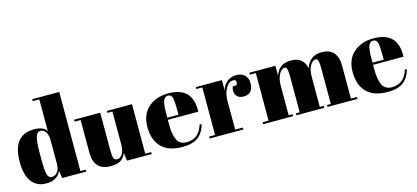

<svg xmlns="http://www.w3.org/2000/svg" viewBox="-61 -1228 3726 1716"><g transform="rotate(-15 1801.5 -370.0)"><path d="M337 -136V-354Q337 -397 320 -427Q303 -457 270 -457Q237 -457 225 -413Q213 -369 213 -259V-207Q213 -102 224 -67.5Q235 -33 264.5 -33Q294 -33 315.5 -59Q337 -85 337 -136ZM350 0 339 -70Q305 10 201 10Q115 10 67.5 -52Q20 -114 20 -237Q20 -486 218 -486Q306 -486 334 -437V-732H273V-750H523V-18H572V0Z M1178 0H950L939 -73Q923 -33 891.5 -11.5Q860 10 798 10Q643 10 643 -157V-458H587V-476H829V-133Q829 -73 837.5 -54Q846 -35 871.5 -35Q897 -35 917 -66Q937 -97 937 -152V-458H891V-476H1123V-18H1178Z M1460 -486Q1687 -486 1678 -258H1396V-219Q1396 -121 1421 -71Q1446 -21 1508 -21Q1624 -21 1660 -145L1678 -142Q1659 -70 1609.5 -30Q1560 10 1461 10Q1332 10 1267.5 -56.5Q1203 -123 1203 -241.5Q1203 -360 1275.5 -423Q1348 -486 1460 -486ZM1397 -278H1500V-327Q1500 -408 1490.5 -437.5Q1481 -467 1452.5 -467Q1424 -467 1410.5 -435.5Q1397 -404 1397 -327Z M2048 -448Q2011 -448 1983 -400Q1955 -352 1955 -286V-18H2026V0H1714V-18H1769V-458H1714V-476H1955V-380Q1968 -431 2005 -458.5Q2042 -486 2089 -486Q2136 -486 2165.5 -459.5Q2195 -433 2195 -384.5Q2195 -336 2173 -310Q2151 -284 2105.5 -284Q2060 -284 2038.5 -314Q2017 -344 2033 -397H2069Q2094 -448 2048 -448Z M2209 -476H2450V-384Q2483 -486 2595.5 -486Q2708 -486 2732 -378Q2767 -486 2879 -486Q3026 -486 3026 -319V-18H3082V0H2805V-18H2840V-343Q2840 -419 2827 -432Q2821 -438 2811 -438Q2782 -438 2760 -399Q2738 -360 2738 -300V-18H2774V0H2517V-18H2552V-343Q2552 -419 2539 -432Q2533 -438 2523 -438Q2495 -438 2472.5 -395.5Q2450 -353 2450 -294V-18H2486V0H2209V-18H2264V-458H2209Z M3359 -486Q3586 -486 3577 -258H3295V-219Q3295 -121 3320 -71Q3345 -21 3407 -21Q3523 -21 3559 -145L3577 -142Q3558 -70 3508.5 -30Q3459 10 3360 10Q3231 10 3166.5 -56.5Q3102 -123 3102 -241.5Q3102 -360 3174.5 -423Q3247 -486 3359 -486ZM3296 -278H3399V-327Q3399 -408 3389.5 -437.5Q3380 -467 3351.5 -467Q3323 -467 3309.5 -435.5Q3296 -404 3296 -327Z"/></g></svg>

Font: SVN-Abril Fatface
Style: Regular
Weight: 400
Designer: Veronika Burian, Jos? Scaglione
Foundry: TypeTogether
Version: Version 1.001